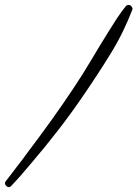

<svg xmlns="http://www.w3.org/2000/svg" viewBox="-80 -768 560 782"><path d="M460 -731.4Q423.8 -635.7 371.1 -550.3Q318.4 -464.8 260.7 -380.9Q210.9 -307.6 157.2 -238.3Q103.5 -168.9 45.9 -101.6Q26.4 -78.1 6.3 -55.2Q-13.7 -32.2 -35.2 -9.8Q-38.1 -5.9 -43.9 -5.9Q-49.8 -5.9 -54.7 -10.7Q-59.6 -15.6 -59.6 -21.5Q-59.6 -26.4 -57.6 -28.3Q-35.2 -58.6 -11.7 -88.4Q11.7 -118.2 34.2 -149.4Q83 -213.9 128.9 -277.8Q174.8 -341.8 219.7 -409.2Q256.8 -464.8 291 -522.5Q325.2 -580.1 360.4 -636.7Q377 -664.1 395 -691.4Q413.1 -718.8 432.6 -743.2Q437.5 -748 442.4 -748Q450.2 -748 454.6 -743.2Q459 -738.3 460 -731.4Z"/></svg>

Font: Calligraffiti
Style: Regular
Weight: 400
Designer: Dathan Boardman
Foundry: Open Window
Version: Version 1.000